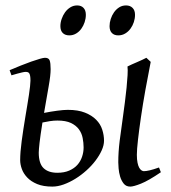

<svg xmlns="http://www.w3.org/2000/svg" viewBox="-20 -671 635 711"><path d="M192.4 -224.6Q179.2 -224.6 164.8 -222.4Q150.4 -220.2 137.2 -217.3Q133.3 -192.4 130.6 -174.1Q127.9 -155.8 126.5 -142.6Q125 -129.4 124.3 -120.6Q123.5 -111.8 123.5 -106Q123.5 -65.4 141.4 -48.3Q159.2 -31.2 192.4 -31.2Q217.8 -31.2 236.3 -39.3Q254.9 -47.4 266.6 -60.5Q278.3 -73.7 283.9 -90.6Q289.6 -107.4 289.6 -125Q289.6 -142.1 286.1 -159.9Q282.7 -177.7 272.2 -192.1Q261.7 -206.5 242.7 -215.6Q223.6 -224.6 192.4 -224.6ZM418 -69.8Q418 -107.9 423.1 -149.2Q428.2 -190.4 435.5 -240.2Q439 -265.6 442.6 -293.2Q446.3 -320.8 448.7 -346.2Q451.2 -371.6 452.4 -392.3Q453.6 -413.1 452.1 -424.8Q458.5 -428.2 468 -432.4Q477.5 -436.5 487.5 -440.9Q497.6 -445.3 506.8 -449.5Q516.1 -453.6 522 -457L538.1 -441.9Q527.8 -390.1 518.3 -337.2Q508.8 -284.2 502 -237.3Q495.1 -190.4 491 -153.6Q486.8 -116.7 486.8 -97.7Q486.8 -80.1 489.3 -68.4Q491.7 -56.6 495.6 -49.8Q499.5 -43 504.2 -40Q508.8 -37.1 512.7 -37.1Q521 -37.1 534.7 -40.3Q548.3 -43.5 568.8 -50.8L575.7 -33.2Q529.8 -2 502.2 9Q474.6 20 462.4 20Q446.8 20 438 8.8Q429.2 -2.4 424.8 -17.3Q420.4 -32.2 419.2 -47.4Q418 -62.5 418 -69.8ZM92.8 -372.1Q92.8 -383.3 91.6 -389.9Q90.3 -396.5 88.1 -399.7Q85.9 -402.8 82.5 -403.8Q79.1 -404.8 74.7 -404.8Q70.3 -404.8 61.8 -402.8Q53.2 -400.9 44.4 -398.4Q34.2 -395.5 22.5 -392.1L15.6 -411.1Q36.1 -419.9 56.9 -428.2Q77.6 -436.5 95.7 -442.9Q113.8 -449.2 127.2 -453.1Q140.6 -457 146.5 -457Q160.2 -457 163.8 -447.5Q167.5 -438 167.5 -415Q167.5 -392.1 160.4 -352.3Q153.3 -312.5 143.1 -252.9Q168 -257.8 191.9 -261Q215.8 -264.2 231 -264.2Q269 -264.2 294.7 -253.9Q320.3 -243.7 336.2 -227.5Q352.1 -211.4 358.6 -190.9Q365.2 -170.4 365.2 -149.9Q365.2 -133.3 356.7 -114.3Q348.1 -95.2 333.7 -76.2Q319.3 -57.1 300 -39.8Q280.8 -22.5 259.5 -9.3Q238.3 3.9 216.1 12Q193.8 20 173.8 20Q140.1 20 117.4 10.5Q94.7 1 80.8 -13.7Q66.9 -28.3 60.8 -45.4Q54.7 -62.5 54.7 -78.1Q54.7 -106.9 60.3 -148.7Q65.9 -190.4 74.2 -240.2Q77.6 -261.2 81.1 -281.7Q84.5 -302.2 87.2 -320.1Q89.8 -337.9 91.3 -351.3Q92.8 -364.7 92.8 -372.1ZM297.9 -616.2Q297.9 -602.5 293.5 -589.1Q289.1 -575.7 281.2 -564.7Q273.4 -553.7 262 -546.9Q250.5 -540 236.8 -540Q221.2 -540 212.4 -548.8Q203.6 -557.6 203.6 -574.2Q203.6 -587.4 208.3 -600.8Q212.9 -614.3 220.9 -625.5Q229 -636.7 240.5 -643.8Q252 -650.9 265.6 -650.9Q280.8 -650.9 289.3 -641.8Q297.9 -632.8 297.9 -616.2ZM480 -616.2Q480 -602.5 475.6 -589.1Q471.2 -575.7 463.1 -564.7Q455.1 -553.7 443.6 -546.9Q432.1 -540 418 -540Q402.8 -540 394.3 -548.8Q385.7 -557.6 385.7 -574.2Q385.7 -587.4 390.1 -600.8Q394.5 -614.3 402.3 -625.5Q410.2 -636.7 421.4 -643.8Q432.6 -650.9 446.8 -650.9Q461.9 -650.9 470.9 -641.8Q480 -632.8 480 -616.2Z"/></svg>

Font: Gentium Plus
Style: Italic
Weight: 400
Italic angle: -8°
Designer: J. Victor Gaultney, Annie Olsen, Iska Routamaa
Foundry: SIL International
Version: Version 1.510